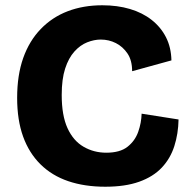

<svg xmlns="http://www.w3.org/2000/svg" viewBox="-20 -694 725 728"><path d="M379 14Q301 14 239 -7Q177 -28 133.5 -71Q90 -114 67.5 -176.5Q45 -239 45 -323Q45 -409 68 -474Q91 -539 134.5 -584Q178 -629 237 -651.5Q296 -674 368 -674Q425 -674 472.5 -660Q520 -646 555 -618.5Q590 -591 609.5 -552.5Q629 -514 630 -465L481 -424Q481 -465 463.5 -491Q446 -517 419.5 -530.5Q393 -544 362 -544Q337 -544 310.5 -533.5Q284 -523 262 -498.5Q240 -474 227 -434Q214 -394 214 -334Q214 -256 236 -208Q258 -160 297 -137.5Q336 -115 383 -115Q435 -115 463.5 -137.5Q492 -160 504 -194Q516 -228 517 -263L657 -241Q656 -187 641 -140Q626 -93 593.5 -58.5Q561 -24 508 -5Q455 14 379 14Z"/></svg>

Font: Bricolage Grotesque ExtraBold
Style: Regular
Weight: 800
Designer: Mathieu Triay
Foundry: Atelier Triay
Version: Version 1.001;gftools[0.9.33.dev8+g029e19f]